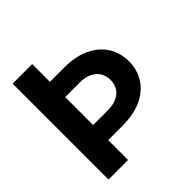

<svg xmlns="http://www.w3.org/2000/svg" viewBox="-191 -879 1030 1030"><g transform="rotate(-45 324.5 -364.0)"><path d="M54.7 -727.5H203.1V0H54.7ZM124 -592.8H312.5Q398.9 -592.8 459 -563.5Q519 -534.2 550 -484.4Q581.1 -434.6 581.1 -371.6Q581.1 -308.1 550 -258.1Q519 -208 459 -179.4Q398.9 -150.9 312.5 -150.9H124V-265.1H312.5Q356.9 -265.1 385.3 -279.1Q413.6 -293 427 -316.7Q440.4 -340.3 440.4 -369.6Q440.4 -399.4 427 -423.6Q413.6 -447.8 385.3 -462.4Q356.9 -477.1 312.5 -477.1H124Z"/></g></svg>

Font: Inter 28pt
Style: Bold
Weight: 700
Designer: Rasmus Andersson
Foundry: rsms
Version: Version 4.001;git-66647c0bb